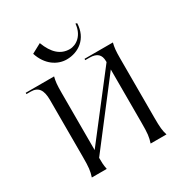

<svg xmlns="http://www.w3.org/2000/svg" viewBox="-159 -785 852 902"><g transform="rotate(-30 267.5 -334.5)"><path d="M80 0H161C156 -25 156 -39 156 -59V-63L411 -395V-105C411 -50 409 -30 399 0H485C477 -25 475 -45 475 -95V-416C475 -460 477 -476 483 -500H329V-493H352C393 -493 411 -475 411 -440V-435L156 -105V-416C156 -460 158 -476 164 -500H10V-493H33C74 -493 92 -469 92 -413V-105C92 -50 90 -30 80 0ZM132 -641 184 -669C208 -605 244 -574 292 -574C329 -574 370 -604 375 -665L383 -662C380 -580 320 -539 256 -539C206 -539 154 -572 132 -641Z"/></g></svg>

Font: Sinistre
Style: Regular
Weight: 400
Designer: Jules Durand
Foundry: Collletttivo
Version: Version 69.420;Glyphs 3.2 (3217)